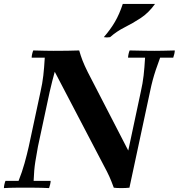

<svg xmlns="http://www.w3.org/2000/svg" viewBox="-30 -960 914 982"><path d="M552 0Q540 -33 529.5 -56.5Q519 -80 500 -115L250 -593L244 -700Q277 -700 314 -700.5Q351 -701 375 -702Q383 -674 392.5 -649.5Q402 -625 419 -591L626 -190L632 0Q614 2 590 2Q566 2 552 0ZM-10 2Q-10 -6 -7.5 -17Q-5 -28 -2 -35H65Q83 -80 95.5 -125Q108 -170 117 -210L177 -490Q187 -534 191.5 -573.5Q196 -613 199 -665H132Q132 -673 134.5 -684Q137 -695 140 -702Q174 -701 200 -700.5Q226 -700 244 -700L250 -593Q243 -568 237 -544Q231 -520 224 -490L164 -210Q157 -173 150.5 -132Q144 -91 142 -35H229Q229 -28 226.5 -17Q224 -6 221 2Q179 0 146.5 0Q114 0 95 0Q77 0 51 0Q25 0 -10 2ZM632 0 626 -190 690 -490Q700 -534 704.5 -573.5Q709 -613 712 -665H625Q625 -673 627.5 -684Q630 -695 633 -702Q674 -701 707 -700.5Q740 -700 759 -700Q776 -700 802.5 -700.5Q829 -701 864 -702Q864 -695 861.5 -684Q859 -673 856 -665H789Q776 -630 767 -603Q758 -576 751 -550Q744 -524 737 -490ZM763 -940Q730 -894 689.5 -867.5Q649 -841 608 -820.5Q567 -800 533 -770Q517 -767 501 -770Q535 -809 558 -848.5Q581 -888 598 -940Z"/></svg>

Font: Poltawski Nowy
Style: Bold Italic
Weight: 700
Italic angle: -12°
Designer: Adam Pótawski, Mateusz Machalski, Borys Kosmynka, Ania Wieluska
Foundry: Capitalics.wtf
Version: Version 1.001;gftools[0.9.25]